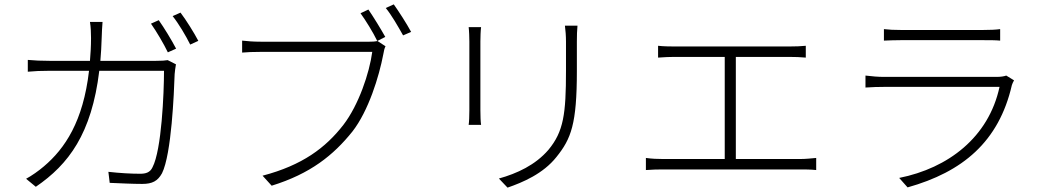

<svg xmlns="http://www.w3.org/2000/svg" viewBox="-20 -833 4820 884"><path d="M100.1 -9.9 144.9 27C295.8 -76 402 -217 437.1 -507.1H735.1C735.1 -404.1 724.1 -142.8 682.2 -62.9C671.2 -38.7 650.9 -33 625 -33C583.1 -33 532 -35.9 479 -41.9L485.1 8.9C536.2 11 590.9 13.8 634.9 13.8C681.1 13.8 706 0.7 725.9 -35.2C769.9 -123.2 781.2 -407 784.1 -491.8C785.2 -506.7 787.3 -519.9 790.1 -536.9L752.1 -556.1C740.1 -554 725.1 -552.9 698.2 -552.9H442.1C445 -585.9 447.1 -621.1 448.2 -659.1C449.2 -682.2 449.9 -709.9 452.1 -731.9H394.2C398.1 -708.8 399.1 -680 399.1 -658C399.1 -620 397 -585.9 394.2 -552.9H208.1C171.2 -552.9 137.8 -554.3 108 -557.2V-502.8C138.8 -505.7 168.3 -507.1 209.2 -507.1H389.9C362.9 -274.1 279.1 -149.1 182.2 -67.1C159.1 -47.2 125 -23.1 100.1 -9.9ZM752.8 -592 790.8 -609C769.9 -649.1 735.1 -706 710.9 -740.1L675.1 -724.1C701 -687.1 734.7 -630 752.8 -592ZM855.8 -627.8 893.1 -644.9C873.9 -681.8 837 -740.8 811.1 -774.9L774.9 -758.9C802.9 -723.7 834.9 -669.7 855.8 -627.8Z M1718 -644.2C1704.9 -641.3 1693.2 -641 1681.1 -641H1180C1148.1 -641 1119 -643.1 1094.8 -646V-590.9C1119 -593 1143.8 -594.1 1179 -594.1H1693.9C1680.8 -496.1 1631 -349.1 1561.1 -258.2C1479 -152.3 1371.8 -72.1 1188.9 -24.1L1230.8 22C1408.7 -33 1514.9 -117.9 1603 -228C1676.1 -322.1 1725.1 -479 1745 -584.2C1747.9 -601.2 1750 -610.1 1755 -620ZM1756 -796.2C1782 -765.3 1813.9 -709.2 1835.9 -670.1L1872.9 -686.1C1851.9 -725.1 1815 -782 1793 -812.9ZM1639.9 -772C1663 -740.1 1697.8 -684.3 1717 -644.2L1753.9 -663C1734 -698.9 1698.2 -757.1 1676.1 -789.1Z M2137.8 -708.1C2139.9 -692.1 2141 -659.1 2141 -642V-324.9C2141 -297.9 2139.9 -272 2137.8 -258.2H2195C2192.8 -272 2191.8 -300.1 2191.8 -324.9V-642C2191.8 -661.2 2192.8 -692.1 2195 -708.1ZM2581 -714.8C2583.8 -693.9 2585.9 -668 2585.9 -641V-507.1C2585.9 -308.2 2574.9 -227.3 2505 -143.1C2445 -73.2 2360.1 -34.1 2277 -11L2316.8 30.9C2386.7 6.7 2480.8 -33 2541.9 -110.1C2609.7 -194.2 2636 -262.1 2636 -506V-641C2636 -668 2636.7 -693.9 2638.8 -714.8Z M3032 -52.9H3664.8C3681.8 -52.9 3713.1 -52.9 3737.9 -50.1V-105.8C3713.8 -103.7 3690.7 -100.9 3664.8 -100.9H3367.9V-571H3612.9C3638.8 -571 3668 -570 3690 -567.8V-622.2C3669 -620 3642 -619 3612.9 -619H3084.9C3068.9 -619 3034.8 -619.3 3009.9 -622.2V-567.8C3034.1 -570 3071 -571 3084.9 -571H3316.8V-100.9H3032C3007.8 -100.9 2980.8 -101.9 2953.8 -105.8V-50.1C2981.9 -52.2 3007.8 -52.9 3032 -52.9Z M4612.9 -485.1C4603 -481.2 4585.9 -479 4570 -479H4047.9C4024.9 -479 3995.7 -481.2 3964.8 -485.1V-430C3995.7 -432.2 4025.9 -432.9 4047.9 -432.9H4582C4532 -201 4345.9 -58.9 4120 -13.8L4158.7 29.8C4411.6 -41.2 4578.8 -180 4638.8 -441.1C4639.9 -446 4644.9 -456 4648.8 -463.1ZM4049.7 -646C4073.9 -647 4098.7 -648.1 4126.8 -648.1H4507.8C4537.6 -648.1 4563.9 -648.1 4584.9 -646V-698.9C4563.9 -696 4537.6 -695 4507.8 -695H4126.8C4096.9 -695 4073.9 -696 4049.7 -698.9Z"/></svg>

Font: Karasuma Gothic
Style: Light
Weight: 300
Designer: Rasmus Andersson / Ryoko Nishizuka
Foundry: rsms
Version: Version 1.00